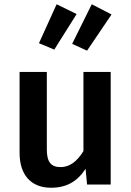

<svg xmlns="http://www.w3.org/2000/svg" viewBox="-20 -867 617 902"><path d="M163 -664 235 -634 340 -801 246 -847ZM319 -661 389 -629 504 -799 411 -847ZM500 -529H372V-157C341 -107 306 -82 265 -82C220 -82 200 -105 200 -165V-529H72V-149C72 -46 125 15 220 15C292 15 343 -14 382 -74L389 0H500Z"/></svg>

Font: Fira Sans Medium
Style: Regular
Weight: 500
Designer: Carrois Corporate & Edenspiekermann AG
Foundry: Carrois Corporate GbR & Edenspiekermann AG
Version: Version 4.203